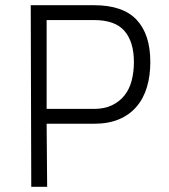

<svg xmlns="http://www.w3.org/2000/svg" viewBox="-20 -717 649 737"><path d="M159 -242 161 0H100L98 -697H341Q452 -697 504.5 -641Q557 -585 557 -479Q557 -426 544 -382.5Q531 -339 504 -307.5Q477 -276 436.5 -259Q396 -242 341 -242ZM341 -299Q381 -299 410 -313Q439 -327 458 -351Q477 -375 485.5 -408Q494 -441 494 -479Q494 -556 458 -598Q422 -640 341 -640H159V-299Z"/></svg>

Font: Panefresco 250wt
Style: Regular
Weight: 300
Version: Version 1.000